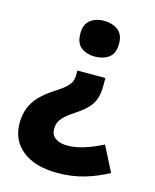

<svg xmlns="http://www.w3.org/2000/svg" viewBox="-111 -636 716 887"><g transform="rotate(15 247.0 -192.5)"><path d="M350 -268Q350 -236 342.5 -210.5Q335 -185 315.5 -163Q296 -141 261 -118Q228 -97 210.5 -80Q193 -63 187.5 -48.5Q182 -34 182 -16Q182 11 203.5 26Q225 41 260 41Q297 41 339 28Q381 15 428 -9L489 111Q436 140 377 157.5Q318 175 248 175Q141 175 81 127Q21 79 21 -2Q21 -42 33 -74Q45 -106 71.5 -134Q98 -162 139 -188Q169 -207 185 -221Q201 -235 208.5 -249.5Q216 -264 216 -283V-306H350ZM370 -475Q370 -428 343 -408.5Q316 -389 276 -389Q238 -389 211.5 -408.5Q185 -428 185 -475Q185 -520 211.5 -540Q238 -560 276 -560Q316 -560 343 -540Q370 -520 370 -475Z"/></g></svg>

Font: Noto Sans Hebrew Thin ExtraBold
Style: Regular
Weight: 800
Version: Version 3.001